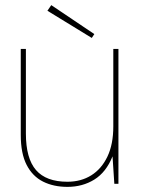

<svg xmlns="http://www.w3.org/2000/svg" viewBox="-20 -717 553 749"><path d="M243 12Q189 12 148 -8.5Q107 -29 84 -73.5Q61 -118 61 -191V-526H81V-196Q81 -99 120.5 -53.5Q160 -8 243 -8Q296 -8 336 -33Q376 -58 399 -106Q422 -154 422 -224V-526H442V0H426L419 -107Q394 -45 348 -16.5Q302 12 243 12ZM338 -569 165 -675 180 -697 348 -584Z"/></svg>

Font: DM Sans 9pt Thin
Style: Regular
Weight: 250
Version: Version 4.004;gftools[0.9.30]